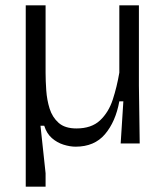

<svg xmlns="http://www.w3.org/2000/svg" viewBox="-20 -535 624 716"><path d="M76 161V-515H150V-264Q150 -234 152.5 -198Q155 -162 165 -130Q175 -98 198.5 -77Q222 -56 265 -56Q321 -56 353 -86Q385 -116 400.5 -163.5Q416 -211 425 -264V-515H498V-216L501 0H430L440 -157H425Q411 -81 371.5 -34.5Q332 12 262 12Q241 12 217 4.5Q193 -3 173.5 -20Q154 -37 145 -66H131L150 111V161Z"/></svg>

Font: Bricolage Grotesque 10pt Light
Style: Regular
Weight: 300
Designer: Mathieu Triay
Foundry: Atelier Triay
Version: Version 1.000; ttfautohint (v1.8.4.7-5d5b);gftools[0.9.32]